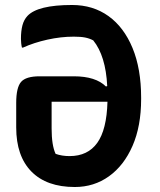

<svg xmlns="http://www.w3.org/2000/svg" viewBox="-20 -735 640 770"><path d="M269 -715Q353 -715 415 -670.5Q477 -626 511.5 -542.5Q546 -459 546 -343V-338Q546 -229 511.5 -150Q477 -71 417 -28Q357 15 280 15Q167 15 106 -47Q45 -109 45 -224V-322Q45 -384 64.5 -406.5Q84 -429 139 -429H276Q364 -429 405 -388L410 -390Q404 -511 354 -573Q339 -581 321.5 -584.5Q304 -588 276 -588Q224 -588 170 -576Q116 -564 72 -544H68Q66 -552 65 -561.5Q64 -571 64 -579Q64 -611 70 -633.5Q76 -656 90 -671Q131 -715 269 -715ZM259 -109Q332 -109 370 -162Q408 -215 411 -327H187V-220Q187 -152 203 -118Q228 -109 259 -109Z"/></svg>

Font: Recursive Mn Csl St
Style: Bold
Weight: 700
Monospace: yes
Version: Version 1.079;hotconv 1.0.112;makeotfexe 2.5.65598; ttfautoh